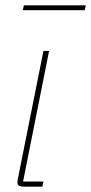

<svg xmlns="http://www.w3.org/2000/svg" viewBox="-20 -696 340 716"><path d="M68 0Q58 0 51.5 -3.5Q45 -7 45 -15Q45 -21 47 -31L142 -506H163L66 -19H142L138 0ZM69 -676H300L296 -658H65Z"/></svg>

Font: IBM Plex Sans Cond Thin
Style: Italic
Weight: 100
Width: 3
Italic angle: -11°
Designer: Mike Abbink, Paul van der Laan, Pieter van Rosmalen
Foundry: Bold Monday
Version: Version 1.3